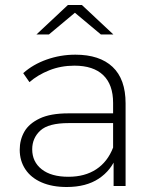

<svg xmlns="http://www.w3.org/2000/svg" viewBox="-20 -745 623 769"><path d="M435 0V-119L433 -137V-333Q433 -406 393.5 -444Q354 -482 278 -482Q224 -482 177.5 -463.5Q131 -445 98 -416L73 -452Q112 -487 167 -506.5Q222 -526 282 -526Q379 -526 431 -477Q483 -428 483 -331V0ZM247 4Q189 4 146.5 -14.5Q104 -33 81.5 -67Q59 -101 59 -145Q59 -185 77.5 -217.5Q96 -250 139 -270.5Q182 -291 254 -291H446V-252H255Q174 -252 141.5 -222Q109 -192 109 -147Q109 -97 147 -67Q185 -37 254 -37Q320 -37 365.5 -67Q411 -97 433 -154L447 -120Q426 -63 375.5 -29.5Q325 4 247 4ZM126 -607 252 -725H308L434 -607H384L262 -709H298L176 -607Z"/></svg>

Font: Modern
Style: Regular
Weight: 300
Designer: Julieta Ulanovsky
Foundry: Julieta Ulanovsky
Version: Version 8.000